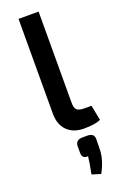

<svg xmlns="http://www.w3.org/2000/svg" viewBox="-185 -751 691 1088"><g transform="rotate(-20 161.0 -207.0)"><path d="M204 -150Q204 -119 216 -108Q228 -96 260 -96H304L322 -5Q292 11 221 11Q158 11 121 -25Q84 -61 83 -126L84 -700H205ZM224 55Q266 55 265 92L264 145Q265 211 224 286L171 270Q186 192 188 166Q153 169 152 135V89Q155 55 195 55Z"/></g></svg>

Font: Taylor Sans Upright Semi Bold
Style: Regular
Weight: 600
Italic angle: -8°
Designer: Natanael Gama
Version: Version 1.001 September 8, 2015